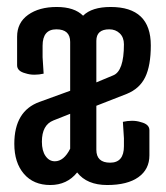

<svg xmlns="http://www.w3.org/2000/svg" viewBox="-20 -520 475 550"><path d="M218 -475Q243 -500 297 -500Q412 -500 412 -390Q412 -332 396 -299Q380 -266 343 -251L256 -217V-91Q256 -54 295.5 -54Q335 -54 335 -101V-124L332 -171Q345 -174 358.5 -174Q372 -174 384 -170Q408 -164 408 -147V-75Q408 -35 376.5 -12.5Q345 10 287 10Q229 10 201 -26Q172 10 124 10Q76 10 48.5 -22Q21 -54 21 -108Q21 -202 93 -228L181 -260V-400Q181 -436 141.5 -436Q102 -436 102 -389V-356L105 -309Q92 -306 78.5 -306Q65 -306 53 -310Q29 -316 29 -333V-415Q29 -455 60.5 -477.5Q92 -500 142.5 -500Q193 -500 218 -475ZM335 -393Q335 -413 323 -424.5Q311 -436 293 -436Q256 -436 256 -403V-284L304 -304Q335 -316 335 -393ZM100 -114Q100 -88 110.5 -73Q121 -58 137 -58Q163 -58 181 -94V-194L133 -175Q100 -162 100 -114Z"/></svg>

Font: Medula One
Style: Regular
Weight: 400
Designer: Luciano Vergara
Foundry: Luciano Vergara
Version: Version 1.002